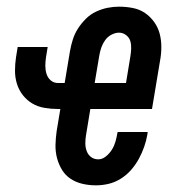

<svg xmlns="http://www.w3.org/2000/svg" viewBox="-20 -548 540 576"><path d="M268 8Q247 8 227.5 3.5Q208 -1 192 -11.5Q176 -22 166 -38.5Q156 -55 151 -74Q146 -93 146.5 -113.5Q147 -134 150 -155L161 -221H154Q133 -221 113 -224.5Q93 -228 77 -237.5Q61 -247 49 -262Q37 -277 31 -296Q25 -315 25 -335.5Q25 -356 28 -376L33 -407H123L118 -376Q116 -363 116 -350.5Q116 -338 119.5 -326.5Q123 -315 132 -307Q141 -299 154 -299H174L190 -395Q193 -412 198.5 -429.5Q204 -447 214 -462.5Q224 -478 237.5 -491.5Q251 -505 268 -513Q285 -521 302.5 -524.5Q320 -528 337 -528Q358 -528 378.5 -524Q399 -520 415 -509Q431 -498 442.5 -482Q454 -466 459 -447Q464 -428 464 -407Q464 -386 460 -365L436 -221H251L238 -142Q236 -130 236 -118Q236 -106 240 -95Q244 -84 253 -77Q262 -70 275 -70Q287 -70 298 -79Q309 -88 316 -99.5Q323 -111 326.5 -123.5Q330 -136 332 -148L333 -152H423L422 -144Q419 -126 412.5 -107.5Q406 -89 396.5 -71.5Q387 -54 373.5 -38.5Q360 -23 342.5 -12Q325 -1 306 3.5Q287 8 268 8ZM358 -299 371 -378Q373 -390 373.5 -402Q374 -414 371 -424.5Q368 -435 358.5 -442.5Q349 -450 337 -450Q326 -450 314.5 -444Q303 -438 295.5 -427.5Q288 -417 284 -405.5Q280 -394 278 -382L264 -299Z"/></svg>

Font: Iosevka Term Curly SmBd Obl
Style: Regular
Weight: 600
Italic angle: -9°
Designer: Belleve Invis
Foundry: Belleve Invis
Version: Version 32.3.0